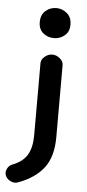

<svg xmlns="http://www.w3.org/2000/svg" viewBox="-103 -648 383 847"><g transform="rotate(5 88.0 -224.5)"><path d="M12 164Q-4 171 -21 163.5Q-38 156 -45 141Q-52 126 -44 109.5Q-36 93 -20 88Q24 71 43.5 38.5Q63 6 63 -49V-368Q63 -384 78.5 -397Q94 -410 112 -410Q130 -410 145.5 -397Q161 -384 161 -368V-49Q161 38 123 87.5Q85 137 12 164ZM113 -483Q84 -483 64 -500Q44 -517 44 -548Q44 -581 64.5 -598.5Q85 -616 112 -616Q138 -616 159 -598.5Q180 -581 180 -548Q180 -517 159.5 -500Q139 -483 113 -483Z"/></g></svg>

Font: Hoogli
Style: Bold
Weight: 700
Designer: Anand Singh Naorem
Foundry: Brand New Type
Version: Version 1.00 b007